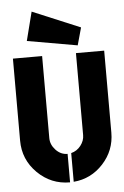

<svg xmlns="http://www.w3.org/2000/svg" viewBox="-52 -748 509 786"><g transform="rotate(-5 202.5 -355.0)"><path d="M304 -628 284 -556 78 -592 108 -710ZM204 0Q126 0 70.5 -55Q15 -110 15 -188V-525H135V-188Q135 -161 155.5 -139Q176 -117 204 -117ZM219 -1V-119Q243 -125 258.5 -145Q274 -165 274 -188V-525H390V-188Q390 -115 340.5 -61Q291 -7 219 -1Z"/></g></svg>

Font: BroshK
Style: Medium
Weight: 500
Designer: gluk
Foundry: gluk
Version: Version 0.60